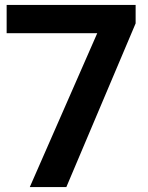

<svg xmlns="http://www.w3.org/2000/svg" viewBox="-20 -760 601 780"><path d="M101 0 375 -625H7V-740H531V-665L249.5 0Z"/></svg>

Font: Encode Sans Expanded Expanded SemiBold
Style: Regular
Weight: 600
Width: 7
Designer: Multiple Designers
Foundry: Impallari Type
Version: Version 3.000; ttfautohint (v1.8.3) -l 8 -r 50 -G 200 -x 14 